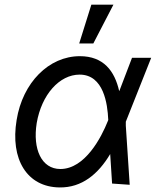

<svg xmlns="http://www.w3.org/2000/svg" viewBox="-20 -794 680 825"><path d="M235.8 11.4C331.7 12.8 402 -45.8 453.5 -132.1L461.6 -5.3L537.3 0L520.6 -253.9V-271L629.6 -545.5H547.2L494.3 -407L492.2 -402.3C472.7 -489.3 424.7 -552.6 323.2 -552.6C190 -552.6 77.4 -439.3 51.5 -278.8C23.1 -109.4 96.2 9.9 235.8 11.4ZM137.8 -265.6C158.7 -387.1 235.1 -473.4 322.1 -473.4C426.1 -473.4 442.1 -345.9 445 -280.9L445.3 -278.8L443.5 -274.1C415.5 -203.5 345.2 -67.8 239.3 -67.8C158.7 -67.8 119.7 -152.7 137.8 -265.6ZM320.3 -607.2H381L467.3 -773.8H372.5Z"/></svg>

Font: Margiela Sans Text
Style: Italic
Weight: 400
Italic angle: -9.39999°
Designer: Stefan Endress, Andreas Faust
Version: Version 1.100;FEAKit 1.0